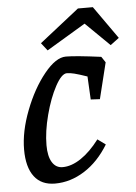

<svg xmlns="http://www.w3.org/2000/svg" viewBox="-52 -743 564 795"><g transform="rotate(-5 230.0 -346.0)"><path d="M29 -140Q29 -215 62.5 -302Q96 -389 144.5 -449Q193 -509 235 -509Q275 -509 381 -495L397 -471L360 -321L322 -323L317 -419Q282 -431 264 -435.5Q246 -440 233 -440Q211 -440 185 -392Q159 -344 141 -275.5Q123 -207 123 -150Q123 -104 138.5 -79Q154 -54 182 -54Q219 -54 258.5 -80.5Q298 -107 335 -156L368 -132Q326 -63 267.5 -26Q209 11 145 11Q88 11 58.5 -28Q29 -67 29 -140ZM137 -573 302 -703H364L460 -567L424 -540L324 -638L162 -541Z"/></g></svg>

Font: Andada Pro Medium
Style: Italic
Weight: 500
Italic angle: -7°
Designer: Carolina Giovagnoli
Foundry: Huerta Tipografica
Version: Version 3.005; ttfautohint (v1.8.4)